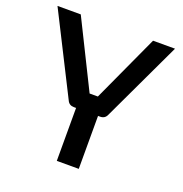

<svg xmlns="http://www.w3.org/2000/svg" viewBox="-131 -845 916 961"><g transform="rotate(20 327.0 -365.0)"><path d="M275 0V-282H263Q238 -282 228 -304L13 -730H137L314 -373H358L522 -730H639L438 -304Q428 -282 403 -282H392V0Z"/></g></svg>

Font: Cazoo Sans Medium
Style: Regular
Weight: 500
Designer: Jonathan Barnbrook, Julián Moncada
Foundry: Barnbrook Fonts
Version: Version 2.000;Glyphs 3.3 (3337)